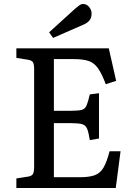

<svg xmlns="http://www.w3.org/2000/svg" viewBox="-20 -942 677 962"><path d="M62 0V-48L120 -57Q139 -60 145 -70Q151 -80 151 -108V-596Q151 -622 144.5 -631Q138 -640 118 -643L62 -652V-700H525L562 -537L510 -520Q490 -573 471 -600Q452 -627 424 -636.5Q396 -646 347 -646H250V-387H337Q373 -387 389.5 -391.5Q406 -396 413.5 -413Q421 -430 430 -469L476 -475V-248L430 -240Q424 -279 416.5 -297Q409 -315 391 -320Q373 -325 337 -325H250V-54H379Q427 -54 454.5 -64Q482 -74 498.5 -102Q515 -130 529 -184H584L560 0ZM246 -752 226 -780 357 -899Q370 -910 378.5 -916Q387 -922 396 -922Q415 -922 427 -906.5Q439 -891 439 -874Q439 -853 428 -839.5Q417 -826 397 -818Z"/></svg>

Font: Text Regular
Style: Regular
Weight: 400
Designer: Latin by Veronika Burian and Jose Scaglione. Greek by Irene Vlachou. Cyrillic by Vera Evstafieva.
Foundry: TypeTogether
Version: Version 3.002